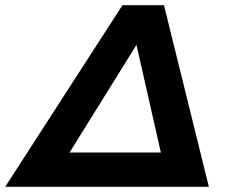

<svg xmlns="http://www.w3.org/2000/svg" viewBox="-83 -720 869 740"><path d="M549 -700 722 0H-63L389 -700ZM185 -132H537L443 -547Z"/></svg>

Font: Montserrat
Style: Bold Italic
Weight: 700
Italic angle: -11.3°
Designer: Julieta Ulanovsky
Foundry: Julieta Ulanovsky
Version: Version 9.000; ttfautohint (v1.8.4.7-5d5b)